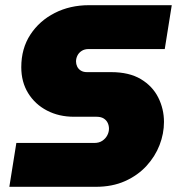

<svg xmlns="http://www.w3.org/2000/svg" viewBox="-20 -720 682 740"><path d="M16 0 43 -169H343Q362 -169 374.5 -177.5Q387 -186 393.5 -198.5Q400 -211 400 -224Q400 -236 395 -246.5Q390 -257 379.5 -263.5Q369 -270 352 -270H265Q207 -270 161 -294Q115 -318 88.5 -361Q62 -404 62 -461Q62 -533 97 -586.5Q132 -640 191 -670Q250 -700 323 -700H642L615 -531H322Q306 -531 295 -524Q284 -517 278.5 -506Q273 -495 273 -483Q273 -473 277.5 -463.5Q282 -454 291.5 -448Q301 -442 315 -442H408Q478 -442 523 -415Q568 -388 590 -344Q612 -300 612 -250Q612 -205 595 -161Q578 -117 544.5 -80.5Q511 -44 462 -22Q413 0 349 0Z"/></svg>

Font: MuseoModerno Thin Black
Style: Italic
Weight: 900
Italic angle: -9°
Version: Version 1.003